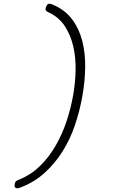

<svg xmlns="http://www.w3.org/2000/svg" viewBox="-20 -865 640 1030"><path d="M59 121Q61 112 65.5 107.5Q70 103 84 98Q146 73 194.5 25.5Q243 -22 278.5 -83.5Q314 -145 337 -214.5Q360 -284 372 -352Q384 -419 385.5 -487.5Q387 -556 373 -616.5Q359 -677 327.5 -725Q296 -773 242 -798Q231 -803 227 -807.5Q223 -812 225 -821Q227 -829 231.5 -837Q236 -845 246 -845Q249 -845 252.5 -844Q256 -843 263 -840Q328 -813 366 -762.5Q404 -712 421 -646.5Q438 -581 437 -505Q436 -429 422 -350Q408 -271 382.5 -195Q357 -119 316 -53.5Q275 12 218 63.5Q161 115 84 143Q80 145 78 145H75Q68 145 64.5 143Q61 141 59.5 137.5Q58 134 58 129.5Q58 125 59 121Z"/></svg>

Font: Maple Mono NL Thin
Style: Italic
Weight: 250
Italic angle: -10°
Monospace: yes
Designer: subframe7536
Version: Version 7.000